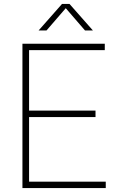

<svg xmlns="http://www.w3.org/2000/svg" viewBox="-20 -964 598 984"><path d="M95 0V-740H517V-707H129V-397H469.5V-364H129V-33H522V0ZM178 -808 298 -944H336L456 -808H415.5L317 -922L218.5 -808Z"/></svg>

Font: Encode Sans Th
Style: Regular
Weight: 100
Designer: Multiple Designers
Foundry: Impallari Type
Version: Version 3.002; ttfautohint (v1.8.3) -l 8 -r 50 -G 200 -x 14 